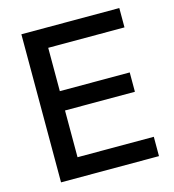

<svg xmlns="http://www.w3.org/2000/svg" viewBox="-105 -785 793 873"><g transform="rotate(-15 291.5 -348.5)"><path d="M75 -697H536V-606H177V-402H506V-311H177V-91H536V0H75Z"/></g></svg>

Font: Hanken Grotesk Medium
Style: Regular
Weight: 500
Designer: Alfredo Marco Pradil
Foundry: Hanken Design Co.
Version: Version 3.014